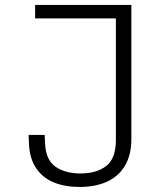

<svg xmlns="http://www.w3.org/2000/svg" viewBox="-20 -750 660 782"><path d="M162 -200.5 163.5 -166.5Q166.5 -97.5 206.8 -70.5Q247 -43.5 307.5 -43.5Q373.5 -43.5 412.8 -74Q452 -104.5 452 -180.5V-730H515V-184.5Q515 -118.5 488.8 -74.8Q462.5 -31 415.2 -9.8Q368 11.5 304 11.5Q244.5 11.5 199.2 -7Q154 -25.5 127.2 -65Q100.5 -104.5 98 -165L96.5 -200.5ZM493 -675H123V-730H493Z"/></svg>

Font: Monaspace Neon Var
Style: Regular
Weight: 400
Designer: Riley Cran and the Lettermatic Team
Version: Version 1.000 (Monaspace Neon Var)